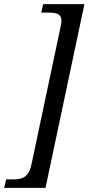

<svg xmlns="http://www.w3.org/2000/svg" viewBox="-66 -780 428 928"><path d="M-46 128H154L342 -760H143L133 -719H171C205 -719 231 -713 231 -681C231 -674 229 -660 227 -651L86 15C73 78 39 87 1 87H-36Z"/></svg>

Font: Noto Serif Tamil Condensed
Style: Italic
Weight: 400
Width: 3
Italic angle: -12°
Designer: Indian Type Foundry, Tom Grace, and the Monotype Design Team
Foundry: Monotype Imaging Inc.
Version: Version 2.003